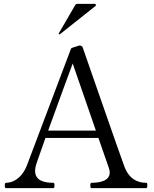

<svg xmlns="http://www.w3.org/2000/svg" viewBox="-20 -981 802 1001"><path d="M290 -802C291 -802 292 -802 293 -803L477 -949C480 -952 480 -952 480 -954C480 -958 477 -961 473 -961H382C378 -961 375 -959 373 -956L287 -808C286 -806 286 -806 286 -805C286 -804 288 -802 290 -802ZM742 -28C701 -28 654 -44 628 -114C604 -178 414 -726 411 -734C410 -738 405 -742 401 -743C397 -744 394 -744 391 -743L357 -732C353 -731 350 -728 349 -724L120 -118C92 -48 44 -28 12 -28C6 -28 5 -23 5 -14C5 -5 6 0 12 0H258C263 0 264 -7 264 -14C264 -21 264 -28 258 -28C209 -28 163 -40 163 -90C163 -102 166 -117 172 -134C179 -155 196 -203 217 -262H493L548 -104C551 -96 552 -88 552 -81C552 -37 497 -28 458 -28C452 -28 451 -23 451 -14C451 -5 452 0 458 0H742C747 0 748 -7 748 -14C748 -21 748 -28 742 -28ZM231 -300C280 -436 343 -607 359 -650L480 -300Z"/></svg>

Font: Shippori Mincho OTF
Style: Regular
Weight: 400
Designer: FONTDASU
Foundry: FONTDASU / Google Inc. / but / Adobe
Version: Version 3.300;hotconv 1.0.109;makeotfexe 2.5.65596